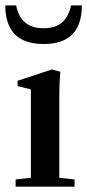

<svg xmlns="http://www.w3.org/2000/svg" viewBox="-37 -699 327 719"><path d="M126.5 -534.2Q-17.1 -534.2 -17.1 -678.7H23.4Q32.2 -635.7 57.1 -614.5Q82 -593.3 126 -593.3Q169.9 -593.3 194.8 -614.5Q219.7 -635.7 229 -678.7H269.5Q269.5 -534.2 126.5 -534.2ZM21.5 0V-26.9L78.6 -33.2V-364.3L28.8 -376.5V-396.5L157.7 -439L189 -430.2Q185.1 -391.1 185.1 -347.7V-33.2L242.2 -26.9V0Z"/></svg>

Font: Elstob 14pt SemiBold
Style: Regular
Weight: 600
Designer: Peter S. Baker
Version: Version 1.015